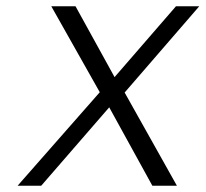

<svg xmlns="http://www.w3.org/2000/svg" viewBox="-20 -595 653 610"><path d="M36 -5H111L327 -254L464 -5H542L376 -301L613 -575H539L344 -350L220 -575H143L297 -302Z"/></svg>

Font: Charger Sport
Style: LitObl
Weight: 300
Designer: Jasper
Foundry: Cannot Into Space Fonts
Version: Version 1.1